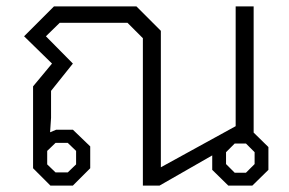

<svg xmlns="http://www.w3.org/2000/svg" viewBox="-20 -578 901 598"><path d="M816 -120V-49L766 0H691L641 -49V-94L477 0H425V-459L377 -507H166L123 -465L207 -380L139 -295V-211L136 -166L155 -174H207L261 -122V-54L207 0H137L83 -54V-309L142 -380L55 -465L148 -558H405L481 -482V-57L714 -185V-558H770V-165ZM127 -108V-66L153 -41H191L217 -66V-108L191 -133H153ZM773 -104 746 -131H711L684 -104V-67L711 -40H746L773 -67Z"/></svg>

Font: Chakra Petch Light
Style: Regular
Weight: 300
Designer: Katatrad Aksorn Co.,Ltd.
Foundry: Cadson Demak Co.,Ltd.
Version: Version 1.000; ttfautohint (v1.6)